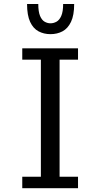

<svg xmlns="http://www.w3.org/2000/svg" viewBox="-20 -957 515 977"><path d="M93.3 0.5V-57.6H188V-653.3H93.3V-710.9H377V-653.3H283.2V-57.6H377V0.5ZM236.8 -783.2Q203.1 -783.2 176 -797.6Q148.9 -812 133.3 -845.7Q117.7 -879.4 117.7 -936.5H174.8Q174.8 -897.5 183.8 -876Q192.9 -854.5 207.3 -846.4Q221.7 -838.4 236.8 -838.4Q252.4 -838.4 267.3 -846.4Q282.2 -854.5 291.7 -876Q301.3 -897.5 301.3 -936.5H357.4Q357.4 -879.4 341.3 -845.7Q325.2 -812 298.1 -797.6Q271 -783.2 236.8 -783.2Z"/></svg>

Font: Comme
Style: Regular
Weight: 400
Designer: Vernon Adams
Foundry: Vernon Adams
Version: Version 1.000;gftools[0.9.27]